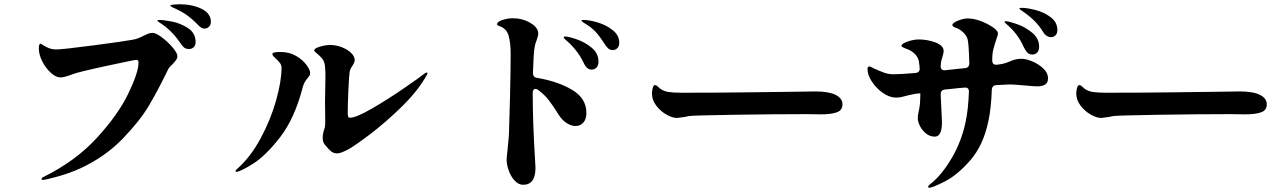

<svg xmlns="http://www.w3.org/2000/svg" viewBox="-20 -854 6040 905"><path d="M908 -742Q880 -770 854.5 -787Q829 -804 792 -820Q783 -825 783 -828Q783 -831 798.5 -832.5Q814 -834 824 -834Q886 -834 930 -812.5Q974 -791 974 -751Q974 -736 964.5 -727.5Q955 -719 943 -719Q935 -719 927 -724.5Q919 -730 908 -742ZM730 -749Q722 -754 722 -756Q722 -760 732 -760Q750 -760 790 -752.5Q830 -745 866 -721.5Q902 -698 902 -656Q902 -640 893 -631.5Q884 -623 871 -623Q856 -623 847 -630.5Q838 -638 828 -654Q787 -714 730 -749ZM176 -11Q176 -16 187 -21Q335 -94 435.5 -203Q536 -312 584.5 -412.5Q633 -513 633 -559Q633 -572 623 -572Q615 -572 480.5 -543Q346 -514 322 -504Q283 -489 265 -489Q244 -489 220 -510.5Q196 -532 179.5 -564Q163 -596 163 -626Q163 -648 171 -648Q173 -648 184.5 -640.5Q196 -633 211 -627Q226 -621 246 -621Q274 -621 419.5 -640Q565 -659 607 -667Q630 -671 658 -686Q668 -691 678 -695Q688 -699 699 -699Q715 -699 743 -678Q771 -657 793.5 -630.5Q816 -604 816 -590Q816 -580 810.5 -572Q805 -564 793 -551Q791 -549 783 -541.5Q775 -534 772 -526Q725 -429 682.5 -357Q640 -285 558.5 -200.5Q477 -116 362 -62Q310 -38 252 -22Q194 -6 182 -6Q176 -6 176 -11Z M1512 -171Q1501 -183 1501 -204Q1501 -225 1510 -250Q1513 -257 1513 -283L1512 -378Q1512 -413 1513 -433L1514 -494Q1514 -517 1512 -541Q1510 -563 1499.5 -576.5Q1489 -590 1475 -601Q1461 -612 1461 -616Q1461 -626 1487.5 -634Q1514 -642 1536 -642Q1564 -642 1591 -631.5Q1618 -621 1635 -604.5Q1652 -588 1652 -571Q1652 -561 1642 -545Q1630 -529 1628 -515Q1625 -497 1622 -426.5Q1619 -356 1619 -320Q1619 -311 1621 -305Q1623 -299 1630 -299Q1658 -299 1732.5 -342Q1807 -385 1884 -438Q1961 -491 1982 -508Q1987 -512 1991 -512Q1995 -512 1995 -509Q1995 -507 1992 -501Q1952 -428 1875 -352.5Q1798 -277 1724 -221Q1650 -165 1620 -149Q1585 -131 1570 -131Q1553 -131 1541.5 -140Q1530 -149 1512 -171ZM1090 -47Q1090 -51 1100 -60Q1161 -114 1208.5 -202Q1256 -290 1281.5 -381Q1307 -472 1307 -534Q1307 -547 1300 -556.5Q1293 -566 1280 -578Q1278 -580 1271 -586.5Q1264 -593 1264 -600Q1264 -609 1302 -609Q1344 -609 1375.5 -590.5Q1407 -572 1424.5 -548Q1442 -524 1442 -510Q1442 -501 1437 -495Q1432 -489 1431 -487Q1413 -467 1407 -443Q1369 -296 1300.5 -207.5Q1232 -119 1171.5 -81.5Q1111 -44 1094 -44Q1090 -44 1090 -47Z M2511 -487Q2608 -471 2676 -431Q2744 -391 2744 -322Q2744 -292 2729.5 -276Q2715 -260 2693 -260Q2673 -260 2651.5 -273.5Q2630 -287 2614 -312Q2586 -357 2567 -381.5Q2548 -406 2517 -430Q2511 -435 2504 -435Q2498 -435 2494.5 -430Q2491 -425 2491 -417V-414Q2491 -277 2502 -101L2504 -63Q2504 17 2446 17Q2424 17 2406 -2.5Q2388 -22 2378 -50Q2368 -78 2368 -101Q2368 -111 2372 -145Q2378 -202 2379 -224Q2381 -271 2384 -398Q2387 -525 2387 -600Q2387 -653 2377 -687Q2367 -721 2331 -732Q2323 -735 2323 -739Q2323 -752 2348.5 -760Q2374 -768 2396 -768Q2443 -768 2480 -746Q2517 -724 2517 -696Q2517 -685 2510 -666Q2502 -647 2500 -631Q2495 -607 2492 -510Q2492 -490 2511 -487ZM2899 -652Q2899 -636 2890 -627Q2881 -618 2868 -618Q2855 -618 2846 -626.5Q2837 -635 2827 -651Q2807 -683 2786.5 -705Q2766 -727 2731 -747Q2721 -754 2721 -757Q2721 -760 2730 -760Q2758 -760 2798 -748Q2838 -736 2868.5 -711.5Q2899 -687 2899 -652ZM2801 -563Q2801 -545 2791.5 -535.5Q2782 -526 2769 -526Q2755 -526 2746 -535Q2737 -544 2730 -560Q2700 -622 2643 -669Q2637 -675 2637 -678Q2637 -682 2644 -682Q2659 -682 2697.5 -669Q2736 -656 2768.5 -629.5Q2801 -603 2801 -563Z M3092 -436Q3108 -424 3131 -420.5Q3154 -417 3189 -417H3231Q3355 -417 3476.5 -418.5Q3598 -420 3685 -421L3824 -423Q3886 -423 3918.5 -407Q3951 -391 3951 -362Q3951 -334 3924 -324.5Q3897 -315 3849 -315L3776 -316Q3633 -316 3441 -313Q3249 -310 3228 -307Q3200 -301 3202 -302Q3176 -298 3171 -298Q3149 -298 3121 -314Q3093 -330 3073 -356.5Q3053 -383 3053 -413Q3053 -425 3056.5 -439Q3060 -453 3068 -453Q3073 -453 3080.5 -446Q3088 -439 3092 -436Z M4964 -712Q4964 -696 4955 -687.5Q4946 -679 4934 -679Q4910 -679 4893 -709Q4862 -760 4794 -805Q4785 -811 4785 -814Q4785 -817 4795 -817Q4822 -817 4862 -806.5Q4902 -796 4933 -772.5Q4964 -749 4964 -712ZM4920 -485Q4920 -464 4906.5 -455.5Q4893 -447 4868 -447Q4853 -447 4813 -451Q4755 -456 4740 -456L4677 -453Q4657 -452 4655 -432Q4652 -344 4639 -284Q4615 -169 4554 -99Q4493 -29 4434 1Q4375 31 4360 31Q4355 31 4355 27Q4355 21 4367 12Q4419 -29 4466 -109Q4513 -189 4532 -282Q4544 -339 4547 -421V-423Q4547 -443 4526 -441Q4506 -440 4490.5 -438Q4475 -436 4464 -435L4433 -432Q4413 -429 4414 -408Q4420 -292 4420 -278Q4420 -210 4386 -210Q4363 -210 4344.5 -225Q4326 -240 4316 -260.5Q4306 -281 4306 -298Q4306 -310 4310 -328Q4318 -356 4318 -414H4316L4295 -412Q4255 -404 4231 -397Q4219 -394 4204 -394Q4173 -394 4141.5 -416Q4110 -438 4089.5 -469.5Q4069 -501 4069 -528Q4069 -541 4078 -541Q4082 -541 4098 -532Q4129 -518 4148.5 -511Q4168 -504 4192 -504Q4226 -504 4295 -510Q4315 -512 4315 -530Q4315 -538 4311 -566Q4301 -608 4247 -626Q4229 -633 4229 -638Q4229 -648 4257.5 -658Q4286 -668 4310 -668Q4353 -668 4390.5 -653.5Q4428 -639 4428 -613Q4428 -605 4422 -585Q4416 -567 4415 -556L4414 -544V-540Q4414 -531 4419.5 -526.5Q4425 -522 4435 -523L4529 -533Q4549 -535 4549 -556Q4546 -658 4540 -672Q4534 -689 4518.5 -703Q4503 -717 4488 -722Q4469 -728 4469 -736Q4469 -746 4495 -756.5Q4521 -767 4540 -767Q4584 -767 4634 -741Q4684 -715 4684 -695Q4684 -690 4677 -671Q4668 -644 4662.5 -622.5Q4657 -601 4657 -575V-569Q4657 -547 4679 -549L4694 -551Q4710 -553 4723 -558Q4736 -563 4739 -564Q4767 -577 4794 -577Q4816 -577 4846 -564.5Q4876 -552 4898 -531Q4920 -510 4920 -485ZM4715 -751Q4715 -754 4721 -754Q4734 -754 4773 -740.5Q4812 -727 4845 -700Q4878 -673 4878 -634Q4878 -616 4869 -606.5Q4860 -597 4847 -597Q4831 -597 4822.5 -606Q4814 -615 4805 -633Q4777 -697 4721 -743Q4715 -748 4715 -751Z M5092 -436Q5108 -424 5131 -420.5Q5154 -417 5189 -417H5231Q5355 -417 5476.5 -418.5Q5598 -420 5685 -421L5824 -423Q5886 -423 5918.5 -407Q5951 -391 5951 -362Q5951 -334 5924 -324.5Q5897 -315 5849 -315L5776 -316Q5633 -316 5441 -313Q5249 -310 5228 -307Q5200 -301 5202 -302Q5176 -298 5171 -298Q5149 -298 5121 -314Q5093 -330 5073 -356.5Q5053 -383 5053 -413Q5053 -425 5056.5 -439Q5060 -453 5068 -453Q5073 -453 5080.5 -446Q5088 -439 5092 -436Z"/></svg>

Font: Shippori Antique B1
Style: Regular
Weight: 400
Designer: FONTDASU
Foundry: FONTDASU / Google Inc. / but / Adobe
Version: Version 2.001